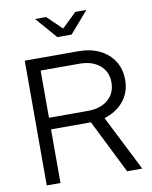

<svg xmlns="http://www.w3.org/2000/svg" viewBox="-98 -989 841 1061"><g transform="rotate(-10 322.5 -458.5)"><path d="M77 0V-700H377Q446 -700 497 -675Q548 -650 576.5 -605Q605 -560 605 -499Q605 -430 564.5 -380.5Q524 -331 456 -311L613 0H528L378 -301H154V0ZM154 -366H372Q443 -366 485.5 -402Q528 -438 528 -499Q528 -559 485.5 -595Q443 -631 372 -631H154ZM235 -917 317 -838 399 -917H461L357 -797H277L173 -917Z"/></g></svg>

Font: Red Hat Display
Style: Regular
Weight: 300
Designer: Pentagram, MCKL
Foundry: Pentagram, MCKL
Version: Version 1.023